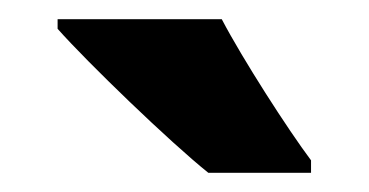

<svg xmlns="http://www.w3.org/2000/svg" viewBox="-20 -786 384 200"><path d="M211 -766H40V-756C71 -721 157 -638 197 -606H304V-619C280 -651 233 -724 211 -766Z"/></svg>

Font: Noto Sans Georgian Condensed ExtraBold
Style: Regular
Weight: 800
Width: 3
Designer: Monotype Design Team, Akaki Razmadze
Foundry: Google LLC
Version: Version 2.005